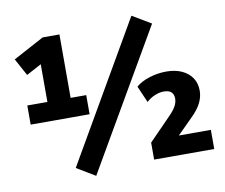

<svg xmlns="http://www.w3.org/2000/svg" viewBox="-82 -837 1136 969"><g transform="rotate(-10 486.0 -352.5)"><path d="M54 -282V-380H157V-599H205L80 -532L32 -620L190 -705H276V-380H356V-282ZM335 30 240 -27 650 -735 746 -678ZM637 0V-87L754 -207Q776 -230 785.5 -248.5Q795 -267 795 -285Q795 -307 782.5 -318.5Q770 -330 744 -330Q722 -330 698 -320Q674 -310 655 -292L618 -377Q644 -400 687 -413.5Q730 -427 774 -427Q820 -427 853.5 -411.5Q887 -396 905.5 -368.5Q924 -341 924 -303Q924 -271 908.5 -240Q893 -209 858 -175L773 -90V-98H945V0Z"/></g></svg>

Font: Nunito Sans 12pt ExtraLight ExtraBold
Style: Regular
Weight: 800
Version: Version 3.101;gftools[0.9.27]